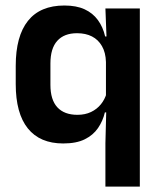

<svg xmlns="http://www.w3.org/2000/svg" viewBox="-20 -522 596 714"><path d="M215 11.5Q128.5 11.5 83.5 -44.5Q38.5 -100.5 38.5 -209.5V-277Q38.5 -387.5 84 -444.5Q129.5 -501.5 219.5 -501.5Q264 -501.5 294.5 -487.5Q325 -473.5 344 -447.5Q363 -421.5 371 -386.5H408L374 -291.5Q373 -326.5 359.2 -350.5Q345.5 -374.5 322 -386.5Q298.5 -398.5 266.5 -398.5Q218.5 -398.5 193 -370.2Q167.5 -342 167.5 -286V-206.5Q167.5 -151 193.2 -123Q219 -95 268 -95Q296.5 -95 318.5 -105.5Q340.5 -116 355.2 -134.2Q370 -152.5 376.5 -175.5L406 -104H370Q362.5 -72 344.5 -45.8Q326.5 -19.5 295.2 -4Q264 11.5 215 11.5ZM372 172V10.5L375.5 -125.5L374 -146.5V-347L376.5 -373.5L372 -490.5H500V172Z"/></svg>

Font: Anek Tamil Medium SemiBold
Style: Regular
Weight: 600
Version: Version 1.003